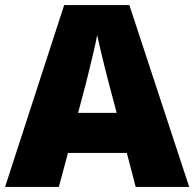

<svg xmlns="http://www.w3.org/2000/svg" viewBox="-20 -737 766 757"><path d="M515 0 480 -134H248L212 0H0L233 -717H490L726 0ZM409 -409Q404 -428 395 -463.5Q386 -499 377 -537Q368 -575 363 -599Q359 -575 350.5 -539Q342 -503 333.5 -468Q325 -433 319 -409L288 -292H440Z"/></svg>

Font: Noto Sans Ethiopic Black
Style: Regular
Weight: 900
Designer: Monotype Design Team
Foundry: Monotype Imaging Inc.
Version: Version 2.102; ttfautohint (v1.8.4.7-5d5b)